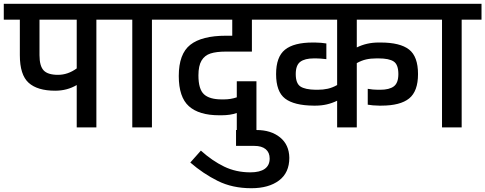

<svg xmlns="http://www.w3.org/2000/svg" viewBox="-30 -674 2568 1016"><path d="M585 -654V-570H480V0H376V-224Q325 -194 262 -194Q168 -194 121.5 -236Q75 -278 75 -382V-570H-10V-654ZM376 -312V-570H179V-382Q179 -325 201 -301.5Q223 -278 277 -278Q329 -278 376 -312Z M879 -570H774V0H670V-570H565V-654H879Z M1020 -275Q1020 -202 1049.5 -175Q1079 -148 1143 -148H1155Q1191 -148 1223 -159V-244H1327V15H1223V-76Q1189 -64 1142 -64H1130Q1023 -64 969.5 -112Q916 -160 916 -272Q916 -389 977 -437Q1038 -485 1166 -485H1199V-570H859V-654H1408V-570H1303V-401H1166Q1115 -401 1084 -391Q1053 -381 1036.5 -353.5Q1020 -326 1020 -275Z M977 186 1033 123Q1093 177 1156 207.5Q1219 238 1295 238Q1345 238 1371 219.5Q1397 201 1397 165Q1397 133 1376 115.5Q1355 98 1316 98H1219V14H1327Q1404 14 1452 53Q1500 92 1501 161Q1501 240 1446.5 281Q1392 322 1300 322Q1200 322 1122.5 283.5Q1045 245 977 186Z M1858 -570V-423Q1911 -449 1973 -449H1984Q2087 -449 2134.5 -412Q2182 -375 2182 -282Q2182 -191 2135 -153Q2088 -115 1988 -115H1976Q1961 -115 1944 -116.5Q1927 -118 1916 -120V-204Q1944 -199 1970 -199H1982Q2030 -199 2054 -217Q2078 -235 2078 -282Q2078 -332 2053.5 -348.5Q2029 -365 1973 -365H1962Q1932 -365 1907.5 -359.5Q1883 -354 1858 -340V0H1754V-141Q1701 -115 1640 -115H1629Q1526 -116 1478.5 -152.5Q1431 -189 1431 -282Q1431 -373 1478 -411Q1525 -449 1625 -449H1637Q1652 -449 1669 -447.5Q1686 -446 1697 -444V-361Q1663 -365 1643 -365H1631Q1583 -365 1559 -347Q1535 -329 1535 -282Q1535 -233 1559.5 -216.5Q1584 -200 1640 -199H1651Q1680 -199 1704.5 -204.5Q1729 -210 1754 -224V-570H1388V-654H2224V-570Z M2518 -570H2413V0H2309V-570H2204V-654H2518Z"/></svg>

Font: Biryani SemiBold
Style: Regular
Weight: 600
Designer: Dan Reynolds and Mathieu Réguer
Foundry: Dan Reynolds and Mathieu Réguer
Version: Version 1.004; ttfautohint (v1.1) -l 5 -r 5 -G 72 -x 0 -D la